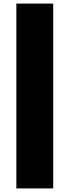

<svg xmlns="http://www.w3.org/2000/svg" viewBox="-20 -828 387 1068"><path d="M276 -808V220H71V-808Z"/></svg>

Font: Encode Sans Normal
Style: Black
Weight: 900
Designer: Pablo Impallari, Andres Torresi
Foundry: Pablo Impallari, Andres Torresi
Version: Version 1.000; ttfautohint (v1.00) -l 8 -r 50 -G 200 -x 14 -